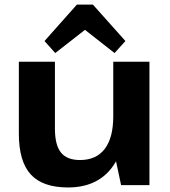

<svg xmlns="http://www.w3.org/2000/svg" viewBox="-20 -810 744 840"><path d="M220.3 -247.2Q220.3 -175.5 246.6 -142.7Q272.9 -109.9 329.9 -109.9Q401.3 -109.9 438.4 -158.8Q475.5 -207.8 475.5 -300.7L532.3 -382.7V-312.6Q532.3 -156.5 466.8 -73.2Q401.3 10.1 277.4 10.1Q166.7 10.1 114.6 -46.8Q62.5 -103.7 62.5 -225V-540H220.3ZM633.8 0H509.8L475.5 -161.4V-540H633.8ZM174.7 -630.5 316.5 -790H386.3L528.7 -630.5L481.1 -577.9L307.7 -714.1H396.1L221.7 -577.9Z"/></svg>

Font: Pathway Extreme 8pt Thin
Style: Regular
Weight: 100
Designer: Eduardo Rodriguez Tunni
Foundry: Eduardo Rodriguez Tunni
Version: Version 1.000